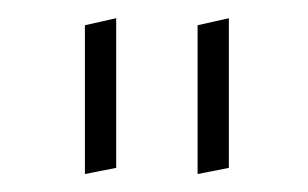

<svg xmlns="http://www.w3.org/2000/svg" viewBox="-20 -716 342 213"><path d="M108.9 -529.8V-695.8L74.2 -688V-522.9ZM233.9 -529.8V-695.8L199.2 -688V-522.9Z"/></svg>

Font: Comic Neue Angular Light
Style: Regular
Weight: 300
Designer: Craig Rozynski
Foundry: Craig Rozynski
Version: Version 2.003